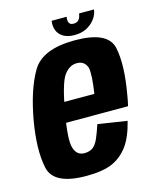

<svg xmlns="http://www.w3.org/2000/svg" viewBox="-109 -791 703 870"><g transform="rotate(-15 242.0 -356.0)"><path d="M188.5 4.5 206.5 -97.5Q170 -97.5 158.5 -136Q146 -174 168.5 -299.5Q191 -428 216 -464.5Q242 -500.5 277 -500.5Q313.5 -500.5 325 -466Q332 -435 318.5 -345.5H163L147 -252H451.5Q457 -274.5 461 -300Q486 -439.5 468 -521.5Q449.5 -603 295 -603Q143 -603 94.5 -521Q46.5 -440 21.5 -300Q-1.5 -166 17 -80.5Q35 4.5 188.5 4.5ZM206.5 -97.5 188.5 4.5Q265.5 4.5 310 -15Q353.5 -34 384 -74.5Q414 -114.5 432.5 -188.5L296 -209.5Q284 -173 272 -145Q259 -117.5 244 -107.5Q228 -97.5 206.5 -97.5ZM301 -626Q334 -626 357.8 -638.2Q381.5 -650.5 397 -670.5Q412.5 -690.5 416 -715.5H346Q344 -703 339.8 -694.2Q335.5 -685.5 328.2 -681.2Q321 -677 310 -677Q300.5 -677 294.8 -681.2Q289 -685.5 287 -694Q285 -702.5 287.5 -715.5H217Q213.5 -690.5 221.2 -670.5Q229 -650.5 249.2 -638.2Q269.5 -626 301 -626Z"/></g></svg>

Font: Anybody Condensed
Style: Bold Italic
Weight: 700
Width: 3
Italic angle: -10°
Version: Version 1.113;gftools[0.9.25]